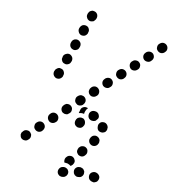

<svg xmlns="http://www.w3.org/2000/svg" viewBox="-58 -638 875 964"><g transform="rotate(5 380.0 -156.0)"><path d="M203 -247Q207 -237 216 -232Q226 -228 235 -231Q245 -235 250 -244L251 -248Q256 -257 252 -267Q249 -277 239 -281Q235 -283 230 -284Q225 -284 220 -282Q216 -280 212 -277Q208 -274 206 -269L204 -266Q200 -256 203 -247ZM237 -331Q237 -326 239 -322Q240 -317 244 -313Q247 -310 252 -308Q261 -303 271 -307Q281 -310 285 -320L287 -323Q291 -333 288 -342Q284 -352 275 -357Q265 -361 256 -357Q246 -354 241 -345L240 -341Q238 -336 237 -331ZM274 -397Q278 -387 287 -383Q296 -378 306 -382Q316 -385 320 -395L322 -399Q326 -408 323 -418Q319 -427 310 -432Q301 -436 291 -433Q281 -429 277 -420L275 -416Q271 -407 274 -397ZM310 -472Q313 -463 322 -458Q332 -454 342 -457Q351 -461 356 -470L357 -474Q362 -483 358 -493Q355 -503 345 -507Q336 -511 326 -508Q317 -504 312 -495L310 -491Q306 -482 310 -472ZM345 -548Q348 -538 358 -533Q362 -531 367 -531Q372 -531 377 -532Q382 -534 385 -538Q389 -541 391 -545L393 -549Q397 -558 394 -568Q390 -578 381 -582Q376 -584 371 -585Q366 -585 362 -583Q357 -582 353 -578Q350 -575 347 -570L346 -567Q341 -557 345 -548ZM67 56Q65 60 64 65Q64 70 65 75Q66 80 69 84Q76 92 86 93Q96 95 104 88L107 86Q111 83 113 79Q116 75 116 70Q117 65 116 60Q114 55 111 51Q105 43 95 42Q84 40 76 47L74 49Q70 52 67 56ZM129 16Q127 26 134 34Q140 42 150 44Q161 45 169 39L171 37Q179 30 181 20Q182 10 176 2Q169 -7 159 -8Q149 -9 141 -3L138 -1Q130 5 129 16ZM193 -34Q192 -24 198 -16Q204 -7 215 -6Q225 -5 233 -11L236 -13Q244 -19 245 -30Q246 -40 240 -48Q234 -56 223 -58Q213 -59 205 -53L203 -51Q194 -44 193 -34ZM257 -84Q256 -73 262 -65Q265 -61 270 -59Q274 -56 279 -56Q284 -55 289 -56Q293 -58 297 -61L300 -63Q308 -69 309 -79Q311 -90 304 -98Q301 -102 297 -104Q293 -107 288 -107Q283 -108 278 -107Q273 -105 269 -102L267 -100Q259 -94 257 -84ZM322 -133Q320 -123 327 -115Q330 -111 334 -108Q338 -106 343 -105Q348 -105 353 -106Q358 -107 362 -110L364 -112Q372 -119 374 -129Q375 -139 369 -147Q366 -151 361 -154Q357 -156 352 -157Q347 -158 342 -156Q338 -155 334 -152L331 -150Q323 -144 322 -133ZM389 -192Q387 -188 386 -183Q385 -178 387 -173Q388 -168 391 -165Q397 -156 408 -155Q418 -154 426 -160L429 -162Q437 -168 438 -179Q439 -189 433 -197Q427 -205 417 -207Q406 -208 398 -202L396 -200Q392 -197 389 -192ZM450 -233Q449 -222 455 -214Q462 -206 472 -205Q482 -203 490 -210L493 -212Q501 -218 502 -228Q504 -238 497 -247Q491 -255 481 -256Q471 -257 462 -251L460 -249Q452 -243 450 -233ZM515 -282Q513 -272 520 -264Q526 -256 536 -254Q547 -253 555 -259L557 -261Q566 -268 567 -278Q568 -288 562 -296Q556 -304 545 -306Q535 -307 527 -301L524 -299Q516 -293 515 -282ZM579 -332Q578 -322 584 -313Q590 -305 601 -304Q611 -303 619 -309L622 -311Q630 -317 631 -327Q633 -338 626 -346Q620 -354 610 -355Q599 -357 591 -350L589 -349Q580 -342 579 -332ZM643 -382Q642 -371 648 -363Q655 -355 665 -354Q675 -352 684 -359L686 -361Q694 -367 696 -377Q697 -387 691 -396Q684 -404 674 -405Q664 -406 655 -400L653 -398Q645 -392 643 -382ZM708 -431Q706 -421 713 -413Q719 -405 729 -403Q740 -402 748 -408L750 -410Q759 -416 760 -427Q761 -437 755 -445Q749 -453 738 -455Q728 -456 720 -450L717 -448Q709 -442 708 -431ZM449 273Q454 273 459 271Q464 270 468 266Q471 263 473 259Q478 249 475 240Q471 230 462 225L460 224Q450 219 440 223Q431 226 426 235Q422 245 425 255Q428 264 438 269L440 270Q445 272 449 273ZM307 255Q312 252 314 248Q317 244 318 239Q319 234 318 229Q317 225 314 220Q311 216 307 214Q303 211 298 210Q293 209 289 210H286Q276 212 270 221Q264 230 266 240Q267 245 270 249Q273 253 277 256Q281 258 286 259Q291 260 296 259H298Q303 258 307 255ZM390 247Q398 240 398 229Q399 224 397 220Q395 215 392 211Q389 208 384 206Q380 203 375 203H372Q362 202 354 209Q346 216 346 227Q346 232 347 236Q349 241 352 245Q356 248 360 251Q364 253 369 253H372Q383 254 390 247ZM331 199Q329 200 327 201Q324 198 320 195Q312 189 302 188Q299 187 295 187Q294 184 294 182Q293 179 294 176Q294 171 296 167Q298 162 302 159L304 157Q312 150 322 151Q332 151 339 159Q343 163 344 168Q346 172 346 177Q345 181 344 185Q342 189 339 192Q339 192 339 193Q338 194 336 195L335 196Q333 198 331 199ZM356 113Q354 118 353 123Q353 128 355 133Q357 137 360 141Q367 148 378 149Q388 149 395 142L397 140Q405 133 405 123Q406 112 399 105Q395 101 391 99Q386 97 381 97Q376 97 372 98Q367 100 363 104L361 105Q358 109 356 113ZM410 59Q409 63 409 68Q410 73 412 78Q415 82 418 85Q426 92 437 91Q447 90 454 82L455 80Q459 76 460 71Q461 66 461 61Q461 57 458 52Q456 48 452 45Q444 38 434 39Q423 40 417 48L415 50Q412 54 410 59ZM451 12Q458 19 468 20Q473 21 478 19Q483 18 487 15Q490 11 493 7Q495 3 495 -2Q496 -4 496 -6Q496 -11 494 -16Q492 -21 489 -24Q486 -28 481 -30Q477 -32 472 -32Q461 -33 454 -26Q446 -19 446 -8Q446 -8 446 -7Q445 4 451 12ZM380 -26Q378 -36 370 -42Q366 -44 361 -45Q356 -46 351 -45Q346 -44 342 -42Q338 -39 335 -35Q334 -33 333 -31Q328 -22 330 -12Q333 -2 342 3Q346 6 351 6Q356 7 361 6Q365 5 369 2Q373 -1 376 -6Q376 -6 377 -7Q382 -15 380 -26ZM417 -34Q407 -35 400 -43Q394 -51 395 -61Q396 -72 403 -78Q411 -85 422 -84Q424 -84 426 -83Q431 -83 435 -80Q439 -78 442 -74Q445 -70 446 -65Q448 -60 447 -55Q447 -53 446 -51Q445 -49 444 -47Q441 -45 439 -42Q435 -39 433 -36Q430 -35 426 -34Q422 -33 419 -34Q418 -34 417 -34ZM347 -67Q346 -67 345 -67L351 -83Q354 -93 363 -97Q373 -102 383 -98Q384 -98 386 -97Q387 -96 389 -95Q381 -89 377 -80Q373 -73 372 -65Q369 -66 366 -67Q356 -69 347 -67Z"/></g></svg>

Font: FRB American Cursive Dotted Black
Style: Bold Italic
Weight: 900
Italic angle: -25°
Version: Version 2.0;Modular Font Editor K font №1